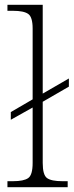

<svg xmlns="http://www.w3.org/2000/svg" viewBox="-20 -780 310 800"><path d="M11 0V-25H34Q79 -25 97.5 -38Q116 -51 116 -101V-332L25 -281V-313L116 -366V-661Q116 -709 97.5 -722Q79 -735 34 -735H11V-760H158V-390L267 -453V-419L158 -356V-101Q158 -51 176 -38Q194 -25 240 -25H262V0Z"/></svg>

Font: Noto Serif Tamil ExtraLight
Style: Italic
Weight: 200
Italic angle: -12°
Designer: Indian Type Foundry, Tom Grace, and the Monotype Design Team
Foundry: Monotype Imaging Inc.
Version: Version 2.003; ttfautohint (v1.8.4.7-5d5b)